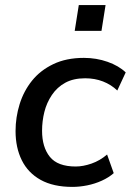

<svg xmlns="http://www.w3.org/2000/svg" viewBox="-20 -724 513 753"><path d="M264 9Q189 9 139.5 -18.5Q90 -46 65.5 -95.5Q41 -145 41 -210Q41 -264 57 -315.5Q73 -367 105.5 -407.5Q138 -448 189 -472.5Q240 -497 309 -497Q358 -497 402 -481.5Q446 -466 473 -440L440 -369Q416 -392 384 -404.5Q352 -417 314 -417Q268 -417 236 -399.5Q204 -382 183.5 -351.5Q163 -321 154 -285Q145 -249 145 -211Q145 -147 175.5 -109Q206 -71 277 -71Q306 -71 339 -82.5Q372 -94 400 -118L426 -45Q407 -28 379.5 -15.5Q352 -3 322 3Q292 9 264 9ZM273 -603 289 -704H394L378 -603Z"/></svg>

Font: Nunito Sans 12pt ExtraLight 12pt SemiBold
Style: Italic
Weight: 600
Italic angle: -9°
Version: Version 3.101;gftools[0.9.27]